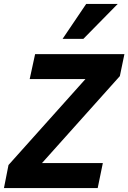

<svg xmlns="http://www.w3.org/2000/svg" viewBox="-39 -949 648 969"><path d="M-19 0 3.9 -116.2 392.1 -549.8H110.8L138.2 -675.8H588.9L565.9 -564.9L172.9 -126H480L454.1 0ZM381.8 -752.9H276.9L396 -929.2H555.2Z"/></svg>

Font: Lorenzo Sans
Style: Bold Italic
Weight: 700
Italic angle: -12°
Foundry: Intel Corporation
Version: Version 1.00; ttfautohint (v1.5)